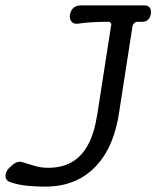

<svg xmlns="http://www.w3.org/2000/svg" viewBox="-46 -687 583 714"><path d="M122 7Q89 7 56.5 4Q24 1 -6 -9Q-16 -12 -21 -18.5Q-26 -25 -25.5 -34.5Q-25 -44 -19 -54Q-10 -66 5.5 -77.5Q21 -89 37 -84Q57 -78 81.5 -70.5Q106 -63 133 -63Q183 -63 220 -83.5Q257 -104 281 -148Q305 -192 316 -263L367 -591Q369 -598 366 -602Q363 -606 356 -606Q330 -606 300.5 -604.5Q271 -603 244 -599Q228 -597 220 -606.5Q212 -616 214 -632Q217 -649 227.5 -658Q238 -667 254 -667H490Q504 -667 510.5 -659Q517 -651 515 -635Q513 -622 505 -614Q497 -606 483 -606H466Q459 -606 454 -602Q449 -598 447 -591L396 -263Q382 -175 345.5 -115Q309 -55 253 -24Q197 7 122 7Z"/></svg>

Font: Winky Sans Light
Style: Italic
Weight: 300
Italic angle: -8.97852°
Designer: Simon Atzbach
Foundry: typofactur
Version: Version 1.205